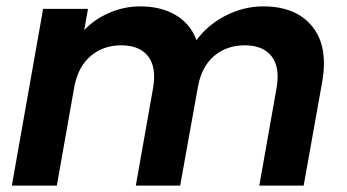

<svg xmlns="http://www.w3.org/2000/svg" viewBox="-20 -582 1088 602"><path d="M793 0 847.2 -306.2Q858.4 -371.1 831.5 -405.5Q804.7 -439.9 748 -439.9Q689.5 -439.9 649.9 -405.3Q610.4 -370.6 600.1 -306.2V-307.1L544.9 0H405.8L460 -306.2Q471.2 -371.1 444.3 -405.5Q417.5 -439.9 359.9 -439.9Q304.7 -439.9 265.6 -407.5Q226.6 -375 213.9 -314.9L158.2 0H17.1L115.2 -554.2H255.9L244.1 -487.8Q276.9 -522 323 -542Q369.1 -562 419.9 -562Q484.9 -562 531 -534.7Q577.1 -507.3 596.2 -456.1Q630.9 -503.9 687.5 -533Q744.1 -562 805.2 -562Q907.2 -562 958.5 -499.8Q1009.8 -437.5 990.2 -325.2L932.1 0Z"/></svg>

Font: SVN-Poppins SemiBold
Style: Italic
Weight: 600
Italic angle: -10°
Designer: Ninad Kale (Devanagari), Jonny Pinhorn (Latin)
Foundry: Indian Type Foundry
Version: Version 3.002 2017